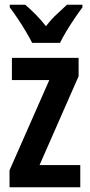

<svg xmlns="http://www.w3.org/2000/svg" viewBox="-20 -786 376 806"><path d="M317 0H20V-71L187 -450H30V-543H310V-466L146 -93H317ZM115 -606Q105 -626 89 -653Q73 -680 55 -707Q37 -734 21 -755V-766H86Q104 -751 128 -727Q152 -703 173 -676Q196 -706 217.5 -725.5Q239 -745 261 -766H326V-755Q311 -735 293 -708.5Q275 -682 258.5 -654.5Q242 -627 232 -606Z"/></svg>

Font: Noto Sans Sinhala ExtraCondensed SemiBold
Style: Regular
Weight: 600
Width: 2
Designer: Jelle Bosma - Monotype Design Team
Foundry: Monotype Imaging Inc.
Version: Version 2.006; ttfautohint (v1.8.4.7-5d5b)